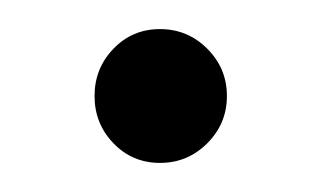

<svg xmlns="http://www.w3.org/2000/svg" viewBox="-20 84 221 132"><path d="M58 182.5Q45 169 45 150Q45 131 58 117.5Q71 104 90 104Q109 104 122.5 117.5Q136 131 136 150Q136 169 122.5 182.5Q109 196 90 196Q71 196 58 182.5Z"/></svg>

Font: Soda Fountain
Style: RegularOblique
Weight: 400
Version: Version 1.0